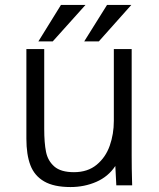

<svg xmlns="http://www.w3.org/2000/svg" viewBox="-20 -748 640 775"><path d="M86.5 -188V-550H158.5V-228Q158.5 -171 165.8 -135Q173 -99 199.2 -76Q225.5 -53 278.5 -53Q334 -53 370.2 -83Q406.5 -113 423 -160Q439.5 -207 439.5 -260V-550H511.5V-119Q511.5 -65.5 513 -18L513.5 0H449.5L445.5 -78Q417 -35 368.8 -14Q320.5 7 264.5 7Q197.5 7 158.2 -15.8Q119 -38.5 102.8 -81Q86.5 -123.5 86.5 -188ZM412 -728H510L379 -581H320ZM226 -728H325L193 -581H135Z"/></svg>

Font: JuliaMono Light
Style: Regular
Weight: 300
Monospace: yes
Designer: cormullion
Foundry: corm
Version: Version 0.054; ttfautohint (v1.8.4)